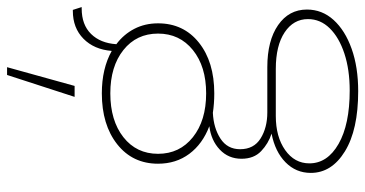

<svg xmlns="http://www.w3.org/2000/svg" viewBox="-265 -553 1033 543"><g transform="rotate(-90 251.5 -281.5)"><path d="M333 -42Q408 -42 452 -11.5Q496 19 496 70Q496 113 466.5 145.5Q437 178 385 196.5Q333 215 265 215Q156 215 95 177.5Q34 140 34 81Q34 39 64 9.5Q94 -20 145 -30Q117 -39 95.5 -59.5Q74 -80 74 -115Q74 -152 100 -176.5Q126 -201 166 -206Q116 -225 88 -262.5Q60 -300 60 -351Q60 -423 115 -466.5Q170 -510 259 -510Q329 -510 379 -482Q383 -532 413.5 -562Q444 -592 492 -592H495L503 -567H499Q453 -567 427 -540.5Q401 -514 398 -469Q426 -448 441.5 -418Q457 -388 457 -351Q457 -279 402.5 -235.5Q348 -192 259 -192Q230 -192 204 -196Q161 -194 131 -174.5Q101 -155 101 -119Q101 -80 131.5 -61Q162 -42 205 -42ZM259 -486Q182 -486 135 -449Q88 -412 88 -351Q88 -290 135 -252.5Q182 -215 259 -215Q335 -215 381.5 -252.5Q428 -290 428 -351Q428 -412 381.5 -449Q335 -486 259 -486ZM267 191Q326 191 371.5 176Q417 161 443 134.5Q469 108 469 73Q469 32 431.5 7Q394 -18 328 -18H195Q136 -18 98.5 8.5Q61 35 61 77Q61 128 116 159.5Q171 191 267 191ZM333 -778 280 -587H249L311 -778Z"/></g></svg>

Font: Work Sans ExtraLight
Style: Regular
Weight: 200
Designer: Wei Huang
Foundry: Wei Huang
Version: Version 2.010; ttfautohint (v1.8.3)